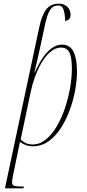

<svg xmlns="http://www.w3.org/2000/svg" viewBox="-20 -790 474 1050"><path d="M194 -638Q208 -706 232.5 -738Q257 -770 302 -770Q331 -770 348.5 -752.5Q366 -735 366 -709Q366 -679 336 -676Q336 -705 329 -732.5Q322 -760 299 -760Q270 -760 254.5 -736.5Q239 -713 228 -663L202 -542Q194 -505 185.5 -468Q177 -431 168 -393H170Q188 -435 211 -470Q234 -505 261.5 -525.5Q289 -546 319 -546Q363 -546 382 -507Q401 -468 401 -400Q401 -352 391 -296.5Q381 -241 361 -187Q341 -133 312 -88.5Q283 -44 245 -17Q207 10 160 10Q137 10 120 3Q103 -4 89 -14Q85 5 83 15Q81 25 79 35L50 175Q48 186 47 194Q46 202 46 207Q46 223 58 226.5Q70 230 98 230H111L108 240H7ZM159 0Q197 0 230 -26.5Q263 -53 289.5 -97.5Q316 -142 334.5 -196.5Q353 -251 363 -308Q373 -365 373 -415Q373 -480 358.5 -505Q344 -530 314 -530Q284 -530 257 -507.5Q230 -485 208.5 -448.5Q187 -412 171.5 -369.5Q156 -327 148 -288L93 -27Q100 -19 117 -9.5Q134 0 159 0Z"/></svg>

Font: Noto Serif Display ExtraCondensed Thin
Style: Italic
Weight: 100
Width: 2
Italic angle: -12°
Designer: Monotype Design Team
Foundry: Monotype Imaging Inc.
Version: Version 2.009